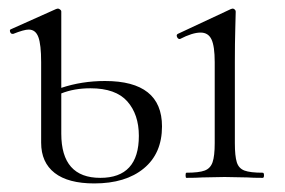

<svg xmlns="http://www.w3.org/2000/svg" viewBox="-20 -415 665 448"><path d="M358 -120Q358 -57 315.5 -22Q273 13 200 13Q139 13 107.5 -11.5Q76 -36 76 -82V-270Q76 -311 69.5 -328.5Q63 -346 47 -346Q36 -346 11 -336H9Q5 -336 3.5 -341Q2 -346 6 -347L111 -394L115 -395Q117 -395 120 -393Q123 -391 123 -388V-210Q171 -226 225 -226Q358 -226 358 -120ZM304 -98Q304 -148 277 -178.5Q250 -209 191 -209Q153 -209 123 -197V-103Q123 0 214 0Q304 0 304 -98ZM415 -12Q444 -12 457.5 -17Q471 -22 476 -36.5Q481 -51 481 -81V-270Q481 -307 473.5 -323Q466 -339 448 -339Q429 -339 400 -324H399Q395 -324 393 -329Q391 -334 395 -336L519 -394L523 -395Q525 -395 527.5 -393Q530 -391 530 -388Q530 -382 529 -348.5Q528 -315 528 -271V-81Q528 -51 532.5 -36.5Q537 -22 550.5 -17Q564 -12 593 -12Q596 -12 596 -6Q596 0 593 0Q570 0 557 -1L504 -2L452 -1Q438 0 415 0Q413 0 413 -6Q413 -12 415 -12Z"/></svg>

Font: Cormorant Infant Light
Style: Regular
Weight: 300
Designer: Christian Thalmann (Catharsis Fonts)
Version: Version 3.000